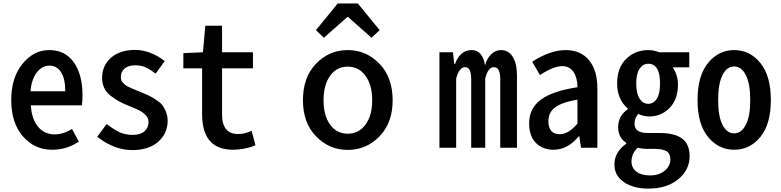

<svg xmlns="http://www.w3.org/2000/svg" viewBox="-20 -854 4515 1110"><path d="M281.2 11.7Q179.7 11.7 112.3 -65.9Q44.9 -143.6 44.9 -275.4Q44.9 -405.3 109.9 -484.9Q174.8 -564.5 264.6 -564.5Q356.4 -564.5 406.7 -493.7Q457 -422.9 457 -303.7Q457 -270.5 453.1 -245.1H158.2Q163.1 -166 199.7 -121.6Q236.3 -77.1 295.9 -77.1Q346.7 -77.1 396.5 -108.4L435.5 -35.2Q366.2 11.7 281.2 11.7ZM156.2 -326.2H357.4Q357.4 -397.5 333.5 -436Q309.6 -474.6 265.6 -474.6Q223.6 -474.6 192.9 -435.1Q162.1 -395.5 156.2 -326.2Z M745.1 13.7Q639.6 13.7 542 -63.5L596.7 -136.7Q640.6 -103.5 672.9 -88.9Q705.1 -74.2 748 -74.2Q792 -74.2 815.4 -95.2Q838.9 -116.2 838.9 -148.4Q838.9 -170.9 821.8 -188.5Q804.7 -206.1 785.2 -215.8Q765.6 -225.6 729.5 -240.2Q724.6 -242.2 721.7 -243.2Q688.5 -256.8 667.5 -268.6Q646.5 -280.3 621.1 -299.3Q595.7 -318.4 583 -344.7Q570.3 -371.1 570.3 -404.3Q570.3 -474.6 621.6 -520Q672.9 -565.4 760.7 -565.4Q847.7 -565.4 932.6 -501L879.9 -428.7Q845.7 -454.1 820.3 -465.3Q794.9 -476.6 762.7 -476.6Q721.7 -476.6 700.2 -457.5Q678.7 -438.5 678.7 -409.2Q678.7 -399.4 681.2 -391.1Q683.6 -382.8 690.9 -375.5Q698.2 -368.2 703.6 -363.3Q709 -358.4 722.2 -352.1Q735.4 -345.7 742.2 -342.8Q749 -339.8 767.1 -332.5Q785.2 -325.2 792 -322.3Q821.3 -310.5 836.9 -303.2Q852.5 -295.9 877.4 -280.3Q902.3 -264.6 915.5 -249.5Q928.7 -234.4 939 -209.5Q949.2 -184.6 949.2 -155.3Q949.2 -83 895 -34.7Q840.8 13.7 745.1 13.7Z M1327.1 11.7Q1148.4 11.7 1148.4 -194.3V-459H1040V-546.9L1153.3 -551.8L1167 -705.1H1263.7V-551.8H1442.4V-459H1263.7V-192.4Q1263.7 -79.1 1356.4 -79.1Q1394.5 -79.1 1434.6 -97.7L1457 -13.7Q1392.6 11.7 1327.1 11.7Z M1990.2 12.7Q1883.8 12.7 1807.6 -65.4Q1731.4 -143.6 1731.4 -274.4Q1731.4 -407.2 1807.1 -485.8Q1882.8 -564.5 1990.2 -564.5Q2097.7 -564.5 2173.8 -485.4Q2250 -406.2 2250 -274.4Q2250 -143.6 2173.8 -65.4Q2097.7 12.7 1990.2 12.7ZM1888.2 -133.8Q1925.8 -81.1 1990.2 -81.1Q2054.7 -81.1 2093.3 -133.8Q2131.8 -186.5 2131.8 -274.4Q2131.8 -362.3 2093.3 -415.5Q2054.7 -468.8 1990.2 -468.8Q1925.8 -468.8 1888.2 -415.5Q1850.6 -362.3 1850.6 -274.4Q1850.6 -186.5 1888.2 -133.8ZM1806.6 -679.7 1932.6 -834H2048.8L2174.8 -679.7L2127.9 -635.7L1992.2 -755.9H1988.3L1852.5 -635.7Z M2520.5 0V-551.8H2598.6L2606.4 -483.4H2610.4Q2639.6 -564.5 2708 -564.5Q2739.3 -564.5 2758.8 -541Q2778.3 -517.6 2784.2 -475.6Q2793.9 -514.6 2818.8 -539.6Q2843.8 -564.5 2877 -564.5Q2919.9 -564.5 2944.3 -525.4Q2968.8 -486.3 2968.8 -416V0H2872.1V-396.5Q2872.1 -465.8 2835 -465.8Q2801.8 -465.8 2785.2 -400.4V0H2704.1V-396.5Q2704.1 -465.8 2668.9 -465.8Q2634.8 -465.8 2617.2 -400.4V0Z M3180.7 11.7Q3116.2 11.7 3077.6 -28.3Q3039.1 -68.4 3039.1 -140.6Q3039.1 -229.5 3108.9 -279.3Q3178.7 -329.1 3318.4 -349.6Q3318.4 -403.3 3295.9 -437.5Q3273.4 -471.7 3230.5 -471.7Q3179.7 -471.7 3101.6 -419.9L3056.6 -497.1Q3161.1 -564.5 3251 -564.5Q3336.9 -564.5 3385.3 -505.9Q3433.6 -447.3 3433.6 -342.8V0H3338.9L3329.1 -66.4H3326.2Q3261.7 11.7 3180.7 11.7ZM3216.8 -78.1Q3266.6 -78.1 3318.4 -139.6V-278.3Q3225.6 -261.7 3188 -232.4Q3150.4 -203.1 3150.4 -153.3Q3150.4 -78.1 3216.8 -78.1Z M3727.5 236.3Q3642.6 236.3 3587.4 199.2Q3532.2 162.1 3532.2 96.7Q3532.2 25.4 3600.6 -23.4V-28.3Q3553.7 -57.6 3553.7 -119.1Q3553.7 -184.6 3609.4 -222.7V-226.6Q3547.9 -279.3 3547.9 -371.1Q3547.9 -463.9 3600.6 -514.2Q3653.3 -564.5 3727.5 -564.5Q3761.7 -564.5 3790 -551.8H3964.8V-464.8H3869.1Q3899.4 -419.9 3899.4 -365.2Q3899.4 -279.3 3851.1 -230Q3802.7 -180.7 3734.4 -180.7Q3700.2 -180.7 3669.9 -195.3Q3648.4 -170.9 3648.4 -139.6Q3648.4 -112.3 3666.5 -98.6Q3684.6 -85 3729.5 -85H3794.9Q3880.9 -85 3923.8 -52.7Q3966.8 -20.5 3966.8 48.8Q3966.8 127.9 3901.4 182.1Q3835.9 236.3 3727.5 236.3ZM3727.5 -253.9Q3758.8 -253.9 3777.3 -283.2Q3795.9 -312.5 3795.9 -371.1Q3795.9 -485.4 3727.5 -485.4Q3697.3 -485.4 3677.7 -457Q3658.2 -428.7 3658.2 -371.1Q3658.2 -313.5 3677.7 -283.7Q3697.3 -253.9 3727.5 -253.9ZM3738.3 160.2Q3790 160.2 3822.8 132.8Q3855.5 105.5 3855.5 68.4Q3855.5 34.2 3833.5 20.5Q3811.5 6.8 3764.6 6.8H3731.4Q3692.4 6.8 3667 0Q3630.9 32.2 3630.9 80.1Q3630.9 117.2 3659.7 138.7Q3688.5 160.2 3738.3 160.2Z M4012.7 -275.4Q4012.7 -415 4073.2 -489.7Q4133.8 -564.5 4224.6 -564.5Q4315.4 -564.5 4376 -489.7Q4436.5 -415 4436.5 -275.4Q4436.5 -136.7 4376 -62.5Q4315.4 11.7 4224.6 11.7Q4133.8 11.7 4073.2 -62.5Q4012.7 -136.7 4012.7 -275.4ZM4224.6 -83Q4266.6 -83 4292 -132.8Q4317.4 -182.6 4317.4 -275.4Q4317.4 -369.1 4292 -419.4Q4266.6 -469.7 4224.6 -469.7Q4181.6 -469.7 4156.7 -419.4Q4131.8 -369.1 4131.8 -275.4Q4131.8 -182.6 4156.7 -132.8Q4181.6 -83 4224.6 -83Z"/></svg>

Font: Gen Shin Gothic Monospace Medium
Style: Regular
Weight: 500
Designer: [Source Han Sans]
Ryoko NISHIZUKA  (kana & ideographs); Paul D. Hunt (Latin, Greek & Cyrillic); Wenlong ZHANG  (bopomofo
Version: Version 1.002.20150607